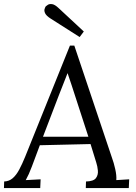

<svg xmlns="http://www.w3.org/2000/svg" viewBox="-34 -949 685 969"><path d="M341 -719 532 -150Q540 -129 547.5 -96Q555 -63 553 -40L618 -44L616 0H399L400 -33Q438 -34 450 -50Q462 -66 460 -88Q458 -110 452 -128L423 -222L167 -216L127 -109Q118 -85 111.5 -71Q105 -57 96 -40L171 -44L169 0H-14L-13 -33Q12 -34 30 -49.5Q48 -65 63 -93Q78 -121 93 -158L319 -719ZM307 -580Q296 -552 285 -524Q274 -496 263 -468L183 -259H412L347 -459Q337 -489 327.5 -519Q318 -549 307 -580ZM368 -762 222 -855Q200 -869 194 -881.5Q188 -894 191 -903.5Q194 -913 197 -917Q200 -920 208 -925Q216 -930 229.5 -928Q243 -926 262 -908L389 -790Z"/></svg>

Font: Lora
Style: Italic
Weight: 400
Italic angle: -3°
Designer: Olga Karpushina, Alexei Vanyashin (Cyrillic)
Foundry: Cyreal
Version: Version 3.008